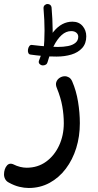

<svg xmlns="http://www.w3.org/2000/svg" viewBox="-87 -723 488 957"><path d="M56 214Q34 214 9 208Q-16 202 -43 187Q-55 181 -61 170Q-67 159 -67 146Q-67 133 -63 121Q-59 109 -51.5 101Q-44 93 -34 93Q-31 93 -28.5 93.5Q-26 94 -23 95Q-3 105 14 109Q31 113 46 113Q101 113 142.5 83Q184 53 207.5 2.5Q231 -48 231 -109Q231 -150 223.5 -193Q216 -236 196 -285Q189 -302 194 -315Q199 -328 211 -335.5Q223 -343 236 -343Q247 -343 257 -337Q267 -331 273 -317Q293 -271 302 -216Q311 -161 311 -109Q311 -43 293 15Q275 73 241 118Q207 163 160 188.5Q113 214 56 214ZM150 -413Q148 -405 141.5 -401Q135 -397 127 -397Q118 -397 111 -403.5Q104 -410 107 -420Q140 -517 180.5 -566Q221 -615 274 -615Q306 -615 324.5 -593.5Q343 -572 343 -542Q343 -506 322.5 -483.5Q302 -461 268.5 -451Q235 -441 195 -441Q161 -441 126.5 -444Q92 -447 65 -451Q57 -452 54 -459.5Q51 -467 52.5 -476.5Q54 -486 59 -493Q64 -500 72 -499Q90 -497 112.5 -494.5Q135 -492 158.5 -490.5Q182 -489 201 -489Q229 -489 252 -493.5Q275 -498 289 -509.5Q303 -521 303 -540Q303 -552 293.5 -560Q284 -568 268 -568Q242 -568 220 -548Q198 -528 180.5 -493Q163 -458 150 -413ZM130 -468Q135 -519 135 -570.5Q135 -622 130 -680Q129 -691 135.5 -697Q142 -703 150 -703Q158 -703 163.5 -698.5Q169 -694 170 -686Q175 -628 175.5 -574Q176 -520 170 -468Z"/></svg>

Font: Playpen Sans Arabic
Style: Regular
Weight: 400
Designer: Azza Alameddine, Laura Meseguer, Veronika Burian, José Scaglione
Foundry: TypeTogether
Version: Version 2.000